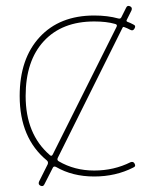

<svg xmlns="http://www.w3.org/2000/svg" viewBox="-20 -582 543 644"><path d="M296 -510Q188 -510 127 -444Q66 -378 66 -260Q66 -132 147 -62Q153 -56 157 -64L371 -492Q375 -500 365 -502Q337 -510 296 -510ZM137 -44Q46 -119 46 -260Q46 -385 113 -457.5Q180 -530 296 -530Q341 -530 377 -520Q384 -518 387 -524L403 -556Q407 -565 416 -561Q425 -557 421 -547L405 -515Q403 -511 407 -509Q410 -508 417 -505Q424 -502 427 -500Q437 -496 431 -486Q426 -477 417 -482Q414 -484 407 -487Q400 -490 397 -491Q393 -493 391 -489L174 -53Q170 -45 177 -41Q230 -10 296 -10Q362 -10 418 -38Q427 -41 431 -34Q437 -24 427 -20Q368 10 296 10Q223 10 168 -22Q160 -26 157 -19L129 36Q125 45 116 41Q107 37 111 27L140 -31Q143 -39 137 -44Z"/></svg>

Font: Rounded Mplus 1c Thin
Style: Regular
Weight: 250
Version: Version 1.059.20150529